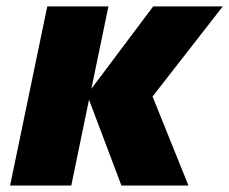

<svg xmlns="http://www.w3.org/2000/svg" viewBox="-20 -573 708 593"><path d="M11.2 0 126 -553.2H314.9L262.2 -298.8L453.1 -553.2H668L451.2 -274.9L562 0H355L254.9 -265.1L200.2 0Z"/></svg>

Font: Open Sans ExtraBold
Style: Italic
Weight: 800
Italic angle: -12°
Designer: Monotype Design Team
Foundry: Monotype Imaging Inc.
Version: Version 3.000; ttfautohint (v1.8.4)